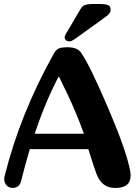

<svg xmlns="http://www.w3.org/2000/svg" viewBox="-20 -936 688 956"><path d="M397.9 -270Q359.9 -375 316.9 -465.1Q273.9 -555.2 273.4 -555.2Q270.5 -555.2 238.3 -486.8Q194.3 -393.6 152.8 -270ZM522.5 -388.7Q609.4 -184.6 627.9 -85.9Q630.4 -72.8 630.4 -62Q630.4 0 553.7 0Q486.8 0 460.9 -68.8Q446.3 -107.4 419.9 -193.4H128.4Q105.5 -116.7 85 -34.2Q76.2 -0.5 42.5 -0.5Q20 -0.5 8.3 -19Q1 -30.8 1 -44.4Q1 -52.2 3.4 -60.5Q79.6 -367.2 247.1 -667.5Q258.8 -689 272.9 -694.8Q287.1 -700.7 316.9 -700.7Q364.7 -700.7 383.3 -674.3Q429.2 -607.9 522.5 -388.7ZM477.5 -916Q505.4 -916 518.1 -910.6Q530.8 -905.3 530.8 -888.2Q530.8 -878.4 526.4 -871.6Q521.5 -864.3 514.2 -858.4Q506.3 -852.5 498 -846.2L367.2 -752L351.1 -740.7Q345.7 -736.8 338.9 -733.4Q332 -730 325.7 -730Q315.9 -730 309.1 -735.4Q301.8 -741.2 301.8 -750Q301.8 -759.8 317.4 -782.7L370.1 -873Q382.8 -894 388.2 -900.9Q393.1 -907.7 402.8 -911.1Q412.1 -914.6 432.6 -916Z"/></svg>

Font: inglobal
Style: Bold
Weight: 700
Designer: Andrey Kochetov, Denis Davydov, Evgeny Yurtaev
Foundry: inglobal.ru
Version: Version 1.00 September 25, 2014, initial release